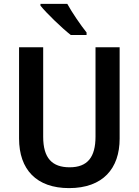

<svg xmlns="http://www.w3.org/2000/svg" viewBox="-20 -957 713 987"><path d="M326 -937H188V-928C218 -890 299 -812 344 -777H425V-790C396 -826 350 -893 326 -937ZM595 -244V-714H471V-255C471 -149 430 -97 338 -97C248 -97 202 -144 202 -254V-714H78V-245C78 -85 168 10 335 10C509 10 595 -91 595 -244Z"/></svg>

Font: Noto Sans Armenian SemiCondensed SemiBold
Style: Regular
Weight: 600
Width: 4
Designer: Monotype Design Team
Foundry: Monotype Imaging Inc.
Version: Version 2.008